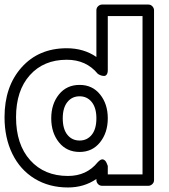

<svg xmlns="http://www.w3.org/2000/svg" viewBox="-32 -787 740 839"><path d="M-12.2 -274.9Q-12.2 -409.2 62.5 -492.7Q137.2 -576.2 259.8 -576.2Q334 -576.2 389.2 -538.1V-742.2Q389.2 -752.9 397 -760Q404.8 -767.1 414.1 -767.1H616.2Q627 -767.1 634 -759.3Q641.1 -751.5 641.1 -742.2V0Q641.1 10.7 633.3 17.8Q625.5 24.9 616.2 24.9H414.1Q403.3 24.9 396.2 17.1Q389.2 9.3 389.2 0V-4.9Q335.4 32.2 265.1 32.2Q182.6 32.2 119.4 -6.3Q56.2 -44.9 22 -114.7Q-12.2 -184.6 -12.2 -274.9ZM38.1 -274.9Q38.1 -155.8 99.9 -86.9Q161.6 -18.1 265.1 -18.1Q346.7 -18.1 395 -78.1Q409.7 -93.8 419.4 -90.1Q429.2 -86.4 434.1 -74.2L439 -62V-24.9H590.8V-716.8H439V-481Q439 -467.8 434.3 -461.4Q429.7 -455.1 423.3 -455.1Q417 -455.1 410.6 -457Q404.3 -459 399.4 -461.9L395 -464.8Q344.7 -525.9 259.8 -525.9Q158.7 -525.9 98.4 -458.5Q38.1 -391.1 38.1 -274.9ZM191.9 -270Q191.9 -332.5 225.6 -374.3Q259.3 -416 315.9 -416Q371.6 -416 405.3 -374.3Q439 -332.5 439 -270Q439 -207.5 405.3 -165.3Q371.6 -123 315.9 -123Q259.3 -123 225.6 -165Q191.9 -207 191.9 -270ZM242.2 -270Q242.2 -223.1 262.5 -198Q282.7 -172.9 315.9 -172.9Q348.6 -172.9 368.9 -198Q389.2 -223.1 389.2 -270Q389.2 -315.9 368.9 -341.1Q348.6 -366.2 315.9 -366.2Q282.7 -366.2 262.5 -341.1Q242.2 -315.9 242.2 -270Z"/></svg>

Font: Trueno ExtraBold Outline
Style: Regular
Weight: 800
Width: 6
Designer: Julieta Ulanovsky
Foundry: Julieta Ulanovsky
Version: Version 3.001b | FøM Fix